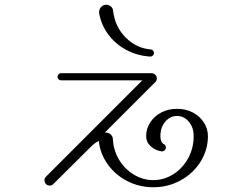

<svg xmlns="http://www.w3.org/2000/svg" viewBox="-20 -808 1040 808"><path d="M396 -215Q380 -208 361 -189L205 -34Q198 -27 190 -27Q180 -27 173.5 -33.5Q167 -40 167 -50Q167 -58 174 -65L579 -470H237Q231 -470 226.5 -474.5Q222 -479 222 -485Q222 -491 226.5 -495.5Q231 -500 237 -500H617Q627 -500 633.5 -493.5Q640 -487 640 -477Q640 -469 633 -462L421 -250H425Q437 -250 445.5 -242.5Q454 -235 455 -224Q457 -176 481 -136Q505 -96 543.5 -73Q582 -50 625 -50Q670 -50 709 -74.5Q748 -99 771.5 -141.5Q795 -184 795 -235Q795 -272 774.5 -296Q754 -320 725 -320Q696 -320 675.5 -296Q655 -272 655 -235Q655 -209 670 -201Q678 -198 678 -186Q678 -180 673 -175.5Q668 -171 662 -171H660Q633 -175 614 -192.5Q595 -210 595 -235Q595 -266 612 -292.5Q629 -319 658.5 -334.5Q688 -350 725 -350Q762 -350 791.5 -334.5Q821 -319 838 -292.5Q855 -266 855 -235Q855 -178 824.5 -128.5Q794 -79 741 -49.5Q688 -20 625 -20Q566 -20 515.5 -46Q465 -72 433 -117Q401 -162 396 -215ZM397 -754V-757Q397 -769 405.5 -778.5Q414 -788 427 -788Q438 -788 446.5 -781Q455 -774 456 -762Q464 -695 509 -650Q554 -605 614 -600Q620 -600 624 -595.5Q628 -591 628 -585Q628 -579 623.5 -574.5Q619 -570 613 -570Q558 -573 511.5 -598Q465 -623 435 -664Q405 -705 397 -754Z"/></svg>

Font: GL-CurulMinamoto Light
Style: Regular
Weight: 300
Designer: Eunice (kana); Ryoko NISHIZUKA 西塚涼子 (ideographs); Frank Grießhammer (Latin, Greek & Cyrillic); Wenlong ZHANG
Foundry: Gutenberg Labo; Adobe
Version: Version 1.002